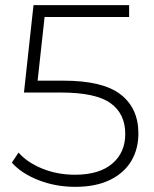

<svg xmlns="http://www.w3.org/2000/svg" viewBox="-20 -720 598 745"><path d="M517 -202Q517 -142 489.5 -95.5Q462 -49 407 -22Q352 5 272 5Q196 5 129.5 -21Q63 -47 26 -89L52 -128Q85 -90 143.5 -66Q202 -42 271 -42Q365 -42 415.5 -85Q466 -128 466 -200Q466 -279 408.5 -320Q351 -361 215 -361H73L110 -700H481V-654H153L126 -407H226Q379 -407 448 -353.5Q517 -300 517 -202Z"/></svg>

Font: Idrija Light
Style: Regular
Weight: 300
Designer: Julieta Ulanovsky
Foundry: Julieta Ulanovsky
Version: Version 7.200